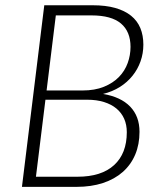

<svg xmlns="http://www.w3.org/2000/svg" viewBox="-20 -728 630 748"><path d="M65.5 0 152.5 -707.5H341Q392 -707.5 429 -697Q466 -686.5 490.5 -666.8Q515 -647 526.8 -618.5Q538.5 -590 538.5 -554Q538.5 -520 527.5 -489Q516.5 -458 496.2 -432.8Q476 -407.5 447 -389.2Q418 -371 381.5 -362Q450.5 -350.5 487 -312.8Q523.5 -275 523.5 -214.5Q523.5 -165.5 506.8 -125.8Q490 -86 458.2 -58Q426.5 -30 381 -15Q335.5 0 278 0ZM157 -339.5 120 -39.5H282Q375 -39.5 424.5 -84.8Q474 -130 474 -213Q474 -242 463.8 -265.2Q453.5 -288.5 433.8 -305Q414 -321.5 385.2 -330.5Q356.5 -339.5 319.5 -339.5ZM161.5 -375.5H301Q349.5 -375.5 385 -390Q420.5 -404.5 443.5 -428.2Q466.5 -452 477.5 -482.5Q488.5 -513 488.5 -545.5Q488.5 -605 451.2 -636.5Q414 -668 336.5 -668H197.5Z"/></svg>

Font: Lato TR Light
Style: Italic
Weight: 300
Italic angle: -12°
Designer: Lukasz Dziedzic
Foundry: Lukasz Dziedzic
Version: Version 1.104 2013